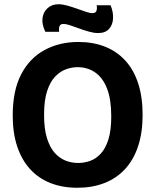

<svg xmlns="http://www.w3.org/2000/svg" viewBox="-20 -872 733 906"><path d="M345 14Q274 14 217.5 -8.5Q161 -31 121.5 -74.5Q82 -118 61 -181.5Q40 -245 40 -327Q40 -444 79.5 -520.5Q119 -597 189.5 -635.5Q260 -674 350 -674Q419 -674 475 -652Q531 -630 571 -586.5Q611 -543 632 -478.5Q653 -414 653 -330Q653 -246 631.5 -181.5Q610 -117 569.5 -73.5Q529 -30 472 -8Q415 14 345 14ZM349 -103Q377 -103 404.5 -112.5Q432 -122 455 -146.5Q478 -171 491.5 -214Q505 -257 505 -323Q505 -402 485.5 -453Q466 -504 430 -529.5Q394 -555 346 -555Q320 -555 292.5 -545.5Q265 -536 241 -511.5Q217 -487 202.5 -443Q188 -399 188 -330Q188 -264 201.5 -220.5Q215 -177 237.5 -151.5Q260 -126 288.5 -114.5Q317 -103 349 -103ZM443 -716Q424 -716 400.5 -722.5Q377 -729 354 -737.5Q331 -746 311.5 -752.5Q292 -759 280 -759Q264 -759 260.5 -747.5Q257 -736 259 -722H194Q177 -757 180.5 -786Q184 -815 204.5 -833.5Q225 -852 256 -852Q275 -852 298 -845.5Q321 -839 343.5 -831Q366 -823 385 -816.5Q404 -810 416 -810Q432 -810 435.5 -822Q439 -834 436 -847H502Q515 -815 513.5 -785Q512 -755 494.5 -735.5Q477 -716 443 -716Z"/></svg>

Font: Bricolage Grotesque 28pt
Style: Bold
Weight: 700
Designer: Mathieu Triay
Foundry: Atelier Triay
Version: Version 1.000;gftools[0.9.30]